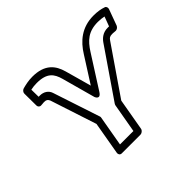

<svg xmlns="http://www.w3.org/2000/svg" viewBox="-165 -995 1265 1265"><g transform="rotate(-45 467.5 -362.0)"><path d="M196 -693C215 -697 231 -699 252 -699C347 -699 375 -659 392 -598L456 -365C456 -365 473 -320 502 -365L648 -594C689 -658 732 -699 822 -699C843 -699 864 -696 878 -693L853 -626H848H839C797 -626 769 -603 751 -577L520 -240C518 -237 516 -233 515 -229L479 -25H354L391 -236C392 -240 392 -244 391 -247L282 -577C272 -608 243 -626 209 -626H200H197ZM168 -735C156 -732 145 -720 145 -707L146 -595C146 -585 154 -574 167 -574C179 -574 187 -576 192 -576H201C218 -576 227 -570 234 -554L340 -230L300 0C298 11 305 25 320 25H495C506 25 522 15 525 0L564 -223L792 -555C802 -569 809 -576 831 -576H840C845 -576 853 -574 864 -574C874 -574 887 -582 892 -594L933 -706C937 -716 934 -731 922 -735C897 -744 867 -749 831 -749C720 -749 652 -688 606 -614L492 -435L441 -618C421 -690 377 -749 261 -749C225 -749 195 -742 168 -735Z"/></g></svg>

Font: Asimov
Style: XWidOuIt
Weight: 500
Designer: Google
Version: Version 2.000980; 2014